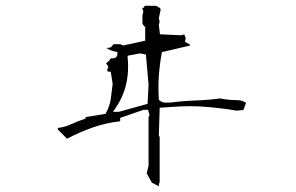

<svg xmlns="http://www.w3.org/2000/svg" viewBox="-20 -720 1040 674"><path d="M375 -515.1Q369.6 -515.1 365.7 -513.7V-509.3L352.5 -498L360.8 -484.9L356 -475.1L357.9 -469.7Q358.9 -468.3 362.3 -468.3H368.7L375.5 -425.8Q372.6 -398.4 368.9 -372.8Q365.2 -347.2 352.1 -323.7L350.6 -320.3L280.8 -309.1V-304.2Q251 -293.9 225.6 -282.2Q206.1 -273.4 183.1 -271V-265.6L215.3 -232.9Q260.3 -256.8 306.2 -272.7Q352.1 -288.6 401.9 -294.4V-300.8V-306.2L483.9 -334.5H499.5L504.9 -316.9L501.5 -308.1V-138.7L495.1 -111.3L513.2 -78.6L538.6 -65.9L537.6 -71.8L540.5 -82V-239.7L537.6 -243.7L540.5 -341.8L591.3 -345.2Q618.7 -347.2 647.2 -347.2Q675.8 -347.2 705.1 -344.7Q760.3 -340.3 811 -331.5L834.5 -334L843.8 -358.9Q830.6 -368.7 808.1 -368.7Q779.3 -368.7 753.4 -374.5Q710 -368.7 665.8 -367.2Q621.6 -365.7 577.6 -359.9H559.6Q548.8 -359.9 540 -367.7L537.6 -369.6Q534.7 -414.1 537.6 -454.1Q540.5 -494.1 548.3 -537.1L647 -560.1L647.5 -560.5L646.5 -563.5L629.4 -573.7L631.8 -585.4L627.9 -597.7L625 -598.6L616.2 -596.2L541.5 -599.6L537.6 -633.3L540.5 -643.6L537.6 -656.2L543.9 -685.1L542 -691.4L528.3 -699.7H486.8V-695.3L479 -689.9L483.4 -680.7L480 -664.6V-641.6Q480 -636.7 481.7 -634Q483.4 -631.3 484.9 -629.4L489.7 -625.5V-577.1L412.6 -560.5L401.9 -564.9H378.4L369.1 -553.7L354 -551.3Q366.7 -542.5 386.2 -538.6L392.1 -537.1V-531.2Q392.1 -523.9 387.7 -519.5Q383.3 -515.1 375 -515.1ZM397.5 -327.6H376.5L384.8 -339.4Q412.1 -378.9 422.4 -422.9Q429.7 -452.6 429.7 -486.3Q429.7 -502 427.7 -524.4L472.7 -532.7L492.2 -528.3L501.5 -422.9L498 -355.5Z"/></svg>

Font: Bakudai
Style: ExtraLight
Weight: 200
Version: Version 1.48